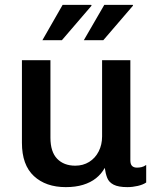

<svg xmlns="http://www.w3.org/2000/svg" viewBox="-20 -758 640 788"><path d="M250 10Q168 10 119 -35.5Q70 -81 70 -172V-511H187V-193Q187 -135 214.5 -106.5Q242 -78 289 -78Q321 -78 346 -93.5Q371 -109 385 -136.5Q399 -164 399 -198V-511H515V-100Q515 -84 522 -77Q529 -70 542 -70Q551 -70 560.5 -72Q570 -74 580 -81V-9Q567 0 545.5 5Q524 10 503 10Q466 10 446.5 0Q427 -10 420 -28Q413 -46 410 -69Q396 -44 374 -26.5Q352 -9 321 0.5Q290 10 250 10ZM324 -593 408 -738H525L526 -735L404 -593ZM154 -593 237 -738H354L356 -735L234 -593Z"/></svg>

Font: Chivo Mono Medium
Style: Regular
Weight: 500
Monospace: yes
Designer: Hector Gatti
Foundry: Omnibus-Type
Version: Version 1.008